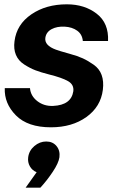

<svg xmlns="http://www.w3.org/2000/svg" viewBox="-20 -579 531 885"><path d="M214.8 7.8Q107.9 7.8 53.5 -47.1Q-1 -102.1 2 -172.9H118.2Q121.1 -136.7 152.1 -112.8Q183.1 -88.9 225.1 -90.8Q308.1 -94.7 317.9 -158.2Q321.8 -189 293.5 -205.1Q265.1 -221.2 206.1 -235.8Q168 -245.6 143.6 -254.9Q119.1 -264.2 92 -281.5Q64.9 -298.8 53.5 -325.9Q42 -353 46.9 -389.2Q56.6 -466.3 124.3 -512.7Q191.9 -559.1 288.1 -559.1Q370.1 -559.1 426 -515.6Q481.9 -472.2 478 -390.1H361.8Q358.9 -420.9 335.9 -437.5Q313 -454.1 278.8 -456.1Q242.7 -458 217.8 -444.6Q192.9 -431.2 189 -404.8Q184.1 -369.6 237.8 -350.1Q250 -345.2 300.8 -331.1Q336.9 -321.3 361.6 -310.1Q386.2 -298.8 412.1 -280.5Q438 -262.2 448.5 -233.2Q459 -204.1 454.1 -165Q444.3 -86.9 378.2 -39.6Q312 7.8 214.8 7.8ZM148.9 214.8Q128.9 207 117.9 188Q106.9 168.9 109.9 146Q113.8 115.2 138.4 94.2Q163.1 73.2 193.1 73.2Q223.1 73.2 240.5 94.2Q257.8 115.2 253.9 146Q250 172.9 222.9 213.4Q195.8 253.9 166 286.1H98.1Z"/></svg>

Font: Oakes Grotesk
Style: SemiBold Italic
Weight: 600
Designer: Samuel Oakes
Foundry: Samuel Oakes
Version: Version 1.0 | wf-rip DC20170320